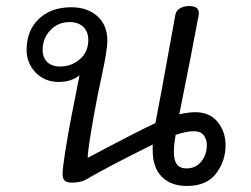

<svg xmlns="http://www.w3.org/2000/svg" viewBox="-20 -607 831 635"><path d="M726 -127Q726 -75 695 -33.5Q664 8 598 8Q545 8 515 -22.5Q485 -53 485 -110V-129Q336 -55 264 -13Q258 -9 245.5 -6Q233 -3 219 -3Q201 -3 194 -9.5Q187 -16 187 -31Q187 -51 196 -107.5Q205 -164 215 -216L243 -358Q216 -336 174 -336Q128 -336 98 -367Q68 -398 68 -442Q68 -506 108.5 -544.5Q149 -583 216 -583Q269 -583 302 -553.5Q335 -524 335 -473Q335 -456 330.5 -428.5Q326 -401 321.5 -380.5Q317 -360 315 -349Q304 -301 290 -223Q270 -110 270 -85Q434 -172 494 -200L515 -311L560 -558Q562 -571 574.5 -579Q587 -587 606 -587Q642 -587 637 -557Q619 -458 573 -229Q606 -236 625 -236Q674 -236 700 -203.5Q726 -171 726 -127ZM179 -387Q216 -387 244 -411Q272 -435 272 -475Q272 -502 255.5 -518Q239 -534 210 -534Q172 -534 146.5 -507Q121 -480 121 -442Q121 -417 136 -402Q151 -387 179 -387ZM664 -127Q664 -147 653.5 -160Q643 -173 621 -173Q597 -173 561 -161Q555 -128 555 -104Q555 -77 565 -63.5Q575 -50 597 -50Q627 -50 645.5 -72.5Q664 -95 664 -127Z"/></svg>

Font: Mali
Style: Italic
Weight: 400
Italic angle: -10°
Version: Version 1.000; ttfautohint (v1.6)